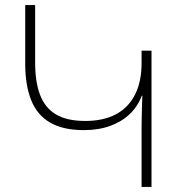

<svg xmlns="http://www.w3.org/2000/svg" viewBox="-20 -734 708 754"><path d="M575 0H536V-231Q536 -252 536.5 -272Q537 -292 537.5 -313.5Q538 -335 539 -358H536V-535H575ZM555 -524V-466Q555 -408 538.5 -362.5Q522 -317 490 -286.5Q458 -256 412.5 -239.5Q367 -223 309 -223Q228 -223 177 -252.5Q126 -282 102.5 -340.5Q79 -399 79 -485V-714H118V-488Q118 -412 137.5 -361Q157 -310 200 -284.5Q243 -259 315 -259Q385 -259 434 -284.5Q483 -310 509.5 -361Q536 -412 536 -487V-524Z"/></svg>

Font: Noto Sans Armenian ExtraLight
Style: Regular
Weight: 250
Designer: Monotype Design Team
Foundry: Monotype Imaging Inc.
Version: Version 2.007